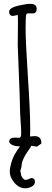

<svg xmlns="http://www.w3.org/2000/svg" viewBox="-20 -778 273 1014"><path d="M198.7 -20.5C198.7 -46.4 187 -59.1 163.1 -59.1L138.7 -57.1L139.6 -97.2C139.6 -159.7 135.3 -253.4 127 -377.4C119.1 -501.5 115.2 -584 115.2 -626C115.2 -667.5 116.2 -691.4 118.2 -699.2C119.6 -705.1 123.5 -707.5 128.9 -707.5L152.3 -707C167 -707 173.8 -715.3 173.8 -731.9C173.8 -749.5 161.6 -757.8 138.7 -757.8C127.4 -757.8 106.4 -754.9 78.6 -748.5C47.9 -742.2 28.3 -730 28.3 -716.8C28.3 -701.2 35.2 -693.8 49.8 -693.8L73.7 -699.2C74.7 -690.4 74.7 -676.8 74.7 -653.8L73.7 -539.1C74.7 -505.4 76.7 -450.2 80.1 -373C83.5 -295.9 85 -244.6 85.4 -217.8C85.4 -191.4 86.9 -163.6 88.9 -136.7C91.3 -109.9 92.3 -87.4 91.8 -69.3C91.3 -57.1 87.9 -50.3 81.5 -50.3L60.1 -51.3C39.1 -51.3 28.3 -43.9 28.3 -29.3C34.7 -13.2 54.2 -5.4 85.9 -4.9C77.1 5.9 66.9 21 56.6 39.1C43.5 63.5 31.7 100.1 31.7 130.4C31.7 147.9 39.1 166 55.7 186.5C72.3 206.1 91.3 216.3 113.8 216.3C125 216.3 135.7 213.4 145.5 208.5H145C158.2 202.1 164.6 193.8 164.6 182.1C164.6 168.9 158.2 162.1 143.6 162.1C134.3 167.5 124.5 171.4 112.8 171.9C108.9 171.4 104 168 99.6 162.1C93.8 154.3 90.8 147.9 90.8 141.6C90.8 135.7 87.4 130.4 87.4 124C88.9 115.2 93.8 106 93.8 99.1C93.8 76.2 108.4 44.9 137.2 5.9C140.1 1.5 142.1 -1 145 -8.3L175.3 -3.4Z"/></svg>

Font: Amatic Mod Bold ONEptTWO
Style: Bold
Weight: 700
Designer: David Occhino Design
Foundry: David Occhino Design
Version: Version 1.2